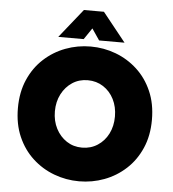

<svg xmlns="http://www.w3.org/2000/svg" viewBox="-58 -903 874 970"><g transform="rotate(5 379.0 -418.0)"><path d="M378.9 14.6Q312.5 14.6 251.5 -8.3Q190.4 -31.2 142.6 -75.2Q94.7 -119.1 66.9 -182.6Q39.1 -246.1 39.1 -327.1Q39.1 -408.2 66.9 -471.7Q94.7 -535.2 142.6 -579.1Q190.4 -623 251.5 -646Q312.5 -668.9 378.9 -668.9Q445.3 -668.9 506.3 -646Q567.4 -623 615.2 -579.1Q663.1 -535.2 690.9 -471.7Q718.8 -408.2 718.8 -327.1Q718.8 -246.1 690.9 -182.6Q663.1 -119.1 615.2 -75.2Q567.4 -31.2 506.3 -8.3Q445.3 14.6 378.9 14.6ZM378.9 -156.2Q422.9 -156.2 457.5 -178.7Q492.2 -201.2 511.7 -239.7Q531.2 -278.3 531.2 -327.1Q531.2 -376 511.7 -414.6Q492.2 -453.1 457.5 -475.6Q422.9 -498 378.9 -498Q335 -498 300.8 -475.6Q266.6 -453.1 246.6 -414.6Q226.6 -376 226.6 -327.1Q226.6 -278.3 246.6 -239.7Q266.6 -201.2 300.8 -178.7Q335 -156.2 378.9 -156.2ZM210.9 -703.1 328.1 -849.6H429.7L546.9 -703.1H418L378.9 -760.7L339.8 -703.1Z"/></g></svg>

Font: Sen ExtraBold
Style: Regular
Weight: 800
Version: Version 2.000;gftools[0.9.31]